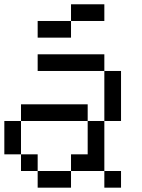

<svg xmlns="http://www.w3.org/2000/svg" viewBox="-20 -866 655 886"><path d="M307.7 -692.3H153.8V-769.2H307.7ZM461.5 -769.2H307.7V-846.2H461.5ZM153.8 0V-76.9H307.7V0ZM461.5 0V-76.9H538.5V0ZM76.9 -76.9V-153.8H153.8V-76.9ZM0 -153.8V-307.7H76.9V-153.8ZM307.7 -76.9V-153.8H384.6V-307.7H461.5V-76.9ZM76.9 -307.7V-384.6H384.6V-307.7ZM461.5 -307.7V-538.5H538.5V-307.7ZM153.8 -538.5V-615.4H461.5V-538.5Z"/></svg>

Font: Mintsoda - Lime Green 13x16
Style: Regular
Weight: 400
Designer: Mintsoda-15
Version: Version 1.0